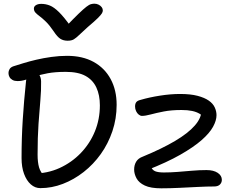

<svg xmlns="http://www.w3.org/2000/svg" viewBox="-20 -1012 1288 1042"><path d="M199 9Q170 9 147 -11.5Q124 -32 110.5 -68.5Q97 -105 97 -154Q97 -262 103.5 -363.5Q110 -465 121 -569Q124 -598 134 -610.5Q144 -623 165 -623Q181 -623 192 -607.5Q203 -592 203 -570Q204 -523 199 -467Q194 -411 189 -339.5Q184 -268 184 -173Q184 -131 192 -103.5Q200 -76 223 -54L158 -70Q237 -70 303 -100Q369 -130 418.5 -181.5Q468 -233 495 -299Q522 -365 522 -440Q522 -496 503 -537Q484 -578 444 -600Q404 -622 337 -622Q280 -622 239.5 -614.5Q199 -607 170.5 -597Q142 -587 120 -579.5Q98 -572 75 -572Q59 -572 48 -578Q37 -584 31.5 -594Q26 -604 26 -616Q26 -627 32 -637Q38 -647 52 -652Q74 -659 106.5 -669Q139 -679 177.5 -688Q216 -697 259 -703Q302 -709 344 -709Q428 -709 488 -676Q548 -643 580.5 -583Q613 -523 613 -443Q613 -368 590 -300Q567 -232 527 -176Q487 -120 434 -78.5Q381 -37 321 -14Q261 9 199 9ZM855 10Q798 10 766 -5Q734 -20 721 -44Q708 -68 708 -92Q708 -116 719 -134.5Q730 -153 755 -162Q859 -205 930 -247Q1001 -289 1037.5 -331Q1074 -373 1073 -413L1095 -365Q1081 -384 1063.5 -394.5Q1046 -405 1022 -410Q998 -415 965 -415Q910 -415 869 -407Q828 -399 798.5 -391Q769 -383 750 -383Q742 -383 733 -390Q724 -397 718.5 -409Q713 -421 713 -434Q713 -449 719.5 -457.5Q726 -466 743 -470Q791 -484 848.5 -493Q906 -502 957 -502Q1014 -502 1052 -492Q1090 -482 1113 -466Q1136 -450 1145.5 -429Q1155 -408 1155 -387Q1155 -358 1136 -323.5Q1117 -289 1073.5 -251Q1030 -213 958 -172Q886 -131 779 -89L797 -111Q806 -89 822.5 -82.5Q839 -76 869 -76Q905 -76 943.5 -79Q982 -82 1022 -85.5Q1062 -89 1101 -89Q1139 -89 1161.5 -74Q1184 -59 1184 -36Q1184 -21 1173.5 -10.5Q1163 0 1142 0Q1104 0 1054 2.5Q1004 5 952.5 7.5Q901 10 855 10ZM492 -992Q505 -992 515.5 -986.5Q526 -981 532 -973Q538 -965 538 -955Q538 -948 533 -939.5Q528 -931 511 -914Q494 -897 456 -865Q426 -838 409.5 -822Q393 -806 380.5 -798.5Q368 -791 347 -791Q324 -791 307.5 -801.5Q291 -812 272 -841Q249 -875 229.5 -894Q210 -913 195 -924Q180 -935 172 -944Q164 -953 164 -966Q164 -977 175 -984Q186 -991 204 -991Q228 -991 250.5 -982Q273 -973 300 -946.5Q327 -920 365 -867H337Q380 -912 406.5 -937.5Q433 -963 448.5 -975Q464 -987 474 -989.5Q484 -992 492 -992Z"/></svg>

Font: Shantell Sans
Style: Regular
Weight: 400
Designer: Stephen Nixon, Anya Danilova, Shantell Martin
Foundry: Arrow Type
Version: Version 1.008;[ac192a2d6]